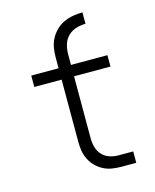

<svg xmlns="http://www.w3.org/2000/svg" viewBox="-112 -820 724 896"><g transform="rotate(-15 250.0 -371.5)"><path d="M198 -573Q198 -597 202 -619.5Q206 -642 217 -662.5Q228 -683 245 -699.5Q262 -716 283 -725.5Q304 -735 327 -739Q350 -743 373 -743V-688Q350 -688 327.5 -681Q305 -674 288.5 -658Q272 -642 265 -619Q258 -596 258 -573ZM434 0H362Q340 0 318 -3.5Q296 -7 276.5 -17Q257 -27 241 -43Q225 -59 215 -79Q205 -99 201.5 -120.5Q198 -142 198 -165V-465H66V-520H198V-573H258V-520H434V-465H258V-165Q258 -143 264 -122Q270 -101 284.5 -85Q299 -69 320 -62Q341 -55 362 -55H434Z"/></g></svg>

Font: Iosevka Fixed SS04 Light
Style: Regular
Weight: 300
Monospace: yes
Designer: Belleve Invis
Foundry: Belleve Invis
Version: Version 32.5.0